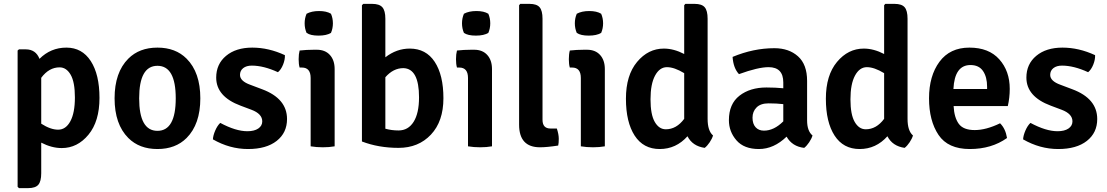

<svg xmlns="http://www.w3.org/2000/svg" viewBox="-20 -756 5720 992"><path d="M299 9Q247 9 193 -19V139Q193 181 178 198.5Q163 216 125 216H78L71 209V-495L78 -501H113Q165 -501 184 -452Q242 -510 323 -510Q404 -510 449 -440.5Q494 -371 494 -250Q494 -129 437 -60Q380 9 299 9ZM288 -408Q233 -408 193 -354V-117Q241 -86 280.5 -86Q320 -86 343.5 -129.5Q367 -173 367 -252.5Q367 -332 345 -370Q323 -408 288 -408Z M944 -43Q887 14 793.5 14Q700 14 643 -43Q572 -114 572 -248Q572 -382 643 -453Q700 -510 793.5 -510Q887 -510 944 -453Q1015 -382 1015 -248Q1015 -114 944 -43ZM793.5 -416Q699 -416 699 -248Q699 -80 793.5 -80Q888 -80 888 -248Q888 -416 793.5 -416Z M1080 -36Q1081 -56 1092 -81.5Q1103 -107 1118 -121Q1198 -78 1258 -78Q1294 -78 1314.5 -92Q1335 -106 1335 -129Q1335 -168 1279 -189L1223 -210Q1097 -257 1097 -355Q1097 -425 1148 -467.5Q1199 -510 1283.5 -510Q1368 -510 1452 -471Q1453 -448 1442.5 -422Q1432 -396 1416 -383Q1342 -417 1281 -417Q1253 -417 1236.5 -404Q1220 -391 1220 -369Q1220 -337 1273 -318L1334 -295Q1463 -247 1463 -141Q1463 -70 1409.5 -28Q1356 14 1261.5 14Q1167 14 1080 -36Z M1709 -399V0Q1681 5 1648 5Q1615 5 1585 0V-353Q1585 -407 1540 -407H1528Q1523 -424 1523 -450Q1523 -476 1528 -495Q1564 -499 1601 -499H1617Q1660 -499 1684.5 -472Q1709 -445 1709 -399ZM1564 -586Q1554 -609 1554 -635.5Q1554 -662 1564 -685Q1590 -699 1628.5 -699Q1667 -699 1690 -685Q1700 -662 1700 -635.5Q1700 -609 1690 -586Q1667 -572 1625.5 -572Q1584 -572 1564 -586Z M1850 -25V-729L1857 -736H1903Q1940 -736 1955.5 -718.5Q1971 -701 1971 -659V-460Q2029 -505 2097 -505Q2181 -505 2226 -436.5Q2271 -368 2271 -248.5Q2271 -129 2206.5 -60.5Q2142 8 2039 8Q1936 8 1850 -25ZM2064 -404Q2012 -404 1971 -357V-91Q2003 -82 2039 -82Q2089 -82 2117 -126.5Q2145 -171 2145 -253Q2145 -402 2064 -404Z M2522 -399V0Q2494 5 2461 5Q2428 5 2398 0V-353Q2398 -407 2353 -407H2341Q2336 -424 2336 -450Q2336 -476 2341 -495Q2377 -499 2414 -499H2430Q2473 -499 2497.5 -472Q2522 -445 2522 -399ZM2377 -586Q2367 -609 2367 -635.5Q2367 -662 2377 -685Q2403 -699 2441.5 -699Q2480 -699 2503 -685Q2513 -662 2513 -635.5Q2513 -609 2503 -586Q2480 -572 2438.5 -572Q2397 -572 2377 -586Z M2824 -92H2857Q2867 -62 2867 -39Q2867 -16 2864 -4Q2806 5 2770 5Q2662 5 2662 -112V-729L2668 -736H2716Q2753 -736 2768 -718.5Q2783 -701 2783 -659V-137Q2783 -92 2824 -92Z M3105 -399V0Q3077 5 3044 5Q3011 5 2981 0V-353Q2981 -407 2936 -407H2924Q2919 -424 2919 -450Q2919 -476 2924 -495Q2960 -499 2997 -499H3013Q3056 -499 3080.5 -472Q3105 -445 3105 -399ZM2960 -586Q2950 -609 2950 -635.5Q2950 -662 2960 -685Q2986 -699 3024.5 -699Q3063 -699 3086 -685Q3096 -662 3096 -635.5Q3096 -609 3086 -586Q3063 -572 3021.5 -572Q2980 -572 2960 -586Z M3410 -505Q3461 -505 3515 -477V-729L3521 -736H3569Q3606 -736 3621 -718.5Q3636 -701 3636 -659V-142Q3636 -80 3664 -56Q3659 -39 3646.5 -20.5Q3634 -2 3621 8Q3558 -1 3532 -52Q3473 14 3388.5 14Q3304 14 3259 -55.5Q3214 -125 3214 -246Q3214 -367 3271.5 -436Q3329 -505 3410 -505ZM3420 -88Q3475 -88 3515 -142V-378Q3464 -409 3426 -409Q3388 -409 3364.5 -365.5Q3341 -322 3341 -243Q3341 -164 3363 -126Q3385 -88 3420 -88Z M4178 -56Q4173 -39 4160.5 -20.5Q4148 -2 4135 8Q4073 1 4044 -50Q3978 14 3901 14Q3824 14 3785 -31Q3746 -76 3746 -135Q3746 -219 3800.5 -261.5Q3855 -304 3940 -304Q3986 -304 4027 -300V-330Q4027 -409 3951 -409Q3897 -409 3798 -373Q3769 -404 3765 -462Q3873 -507 3981 -507Q4056 -507 4103 -465Q4150 -423 4150 -338V-134Q4150 -79 4178 -56ZM3927 -81Q3979 -81 4027 -129V-218Q3992 -222 3951 -222Q3910 -222 3889 -201Q3868 -180 3868 -148Q3868 -116 3884 -98.5Q3900 -81 3927 -81Z M4443 -505Q4494 -505 4548 -477V-729L4554 -736H4602Q4639 -736 4654 -718.5Q4669 -701 4669 -659V-142Q4669 -80 4697 -56Q4692 -39 4679.5 -20.5Q4667 -2 4654 8Q4591 -1 4565 -52Q4506 14 4421.5 14Q4337 14 4292 -55.5Q4247 -125 4247 -246Q4247 -367 4304.5 -436Q4362 -505 4443 -505ZM4453 -88Q4508 -88 4548 -142V-378Q4497 -409 4459 -409Q4421 -409 4397.5 -365.5Q4374 -322 4374 -243Q4374 -164 4396 -126Q4418 -88 4453 -88Z M5187 -208H4907Q4910 -149 4933.5 -116.5Q4957 -84 5016 -84Q5075 -84 5147 -119Q5175 -92 5183 -43Q5103 14 4990.5 14Q4878 14 4829 -59Q4780 -132 4780 -248Q4780 -364 4834 -437Q4888 -510 4988.5 -510Q5089 -510 5143 -449.5Q5197 -389 5197 -297Q5197 -251 5187 -208ZM4994 -420Q4912 -420 4906 -296H5080V-308Q5080 -358 5059 -389Q5038 -420 4994 -420Z M5266 -36Q5267 -56 5278 -81.5Q5289 -107 5304 -121Q5384 -78 5444 -78Q5480 -78 5500.5 -92Q5521 -106 5521 -129Q5521 -168 5465 -189L5409 -210Q5283 -257 5283 -355Q5283 -425 5334 -467.5Q5385 -510 5469.5 -510Q5554 -510 5638 -471Q5639 -448 5628.5 -422Q5618 -396 5602 -383Q5528 -417 5467 -417Q5439 -417 5422.5 -404Q5406 -391 5406 -369Q5406 -337 5459 -318L5520 -295Q5649 -247 5649 -141Q5649 -70 5595.5 -28Q5542 14 5447.5 14Q5353 14 5266 -36Z"/></svg>

Font: Signika Negative
Style: Semibold
Weight: 600
Designer: Anna Giedrys
Foundry: Anna Giedrys
Version: Version 1.001